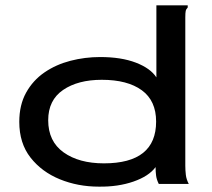

<svg xmlns="http://www.w3.org/2000/svg" viewBox="-20 -687 790 717"><path d="M349 10Q271 10 203.5 -17.5Q136 -45 94 -98.5Q52 -152 52 -232Q52 -295 77.5 -341Q103 -387 146 -416.5Q189 -446 243 -460Q297 -474 354 -474Q433 -474 487.5 -453Q542 -432 564 -398V-667H681V-659Q675 -653 673.5 -646Q672 -639 672 -622V-68Q672 -51 674 -34Q676 -17 685 0H573Q565 -16 563 -30.5Q561 -45 561 -63Q536 -29 478.5 -9Q421 11 349 10ZM368 -77Q563 -77 563 -233Q563 -311 509.5 -350Q456 -389 360 -389Q271 -389 215.5 -351Q160 -313 160 -238Q160 -159 217.5 -118Q275 -77 368 -77Z"/></svg>

Font: Inconsolata ExtraExpanded SemiBold
Style: Regular
Weight: 600
Width: 8
Monospace: yes
Designer: Raph Levien, Cyreal, Brenton Simpson
Foundry: Raph Levien, Cyreal, Google
Version: Version 3.001; ttfautohint (v1.8.2.53-6de2)